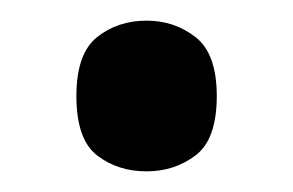

<svg xmlns="http://www.w3.org/2000/svg" viewBox="-20 -159 284 186"><path d="M122 7Q94 7 74 -8.5Q54 -24 54 -66Q54 -107 74 -123Q94 -139 122 -139Q149 -139 169.5 -123Q190 -107 190 -66Q190 -24 169.5 -8.5Q149 7 122 7Z"/></svg>

Font: Noto Serif Tamil ExtraCondensed
Style: Bold
Weight: 700
Width: 2
Designer: Indian Type Foundry, Tom Grace, and the Monotype Design Team
Foundry: Monotype Imaging Inc.
Version: Version 2.004; ttfautohint (v1.8.4.7-5d5b)